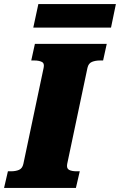

<svg xmlns="http://www.w3.org/2000/svg" viewBox="-56 -926 591 946"><path d="M59 -118 159 -592Q164 -614 150 -621Q136 -628 113 -628H98L116 -710H470L452 -628H437Q414 -628 397 -621Q380 -614 375 -592L275 -118Q271 -96 284.5 -89Q298 -82 322 -82H337L318 0H-36L-17 -82H-2Q21 -82 37.5 -89Q54 -96 59 -118ZM133 -906H515L491 -790H108Z"/></svg>

Font: Roboto Serif 20pt ExtraBold
Style: Italic
Weight: 800
Italic angle: -10°
Version: Version 1.007